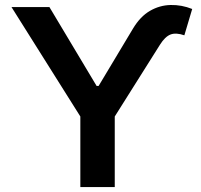

<svg xmlns="http://www.w3.org/2000/svg" viewBox="-20 -756 812 776"><path d="M365.7 -392.1V-408.7H383.3V-392.1ZM26.4 -727.5H179.7L374.5 -401.9L517.6 -640.6Q546.9 -689.5 586.2 -712.2Q625.5 -734.9 669.7 -735.8Q713.9 -736.8 756.8 -719.7L725.1 -613.3Q691.4 -625 669.2 -616.5Q647 -607.9 626.5 -575.2L443.8 -285.2V0H304.7V-285.2Z"/></svg>

Font: Inter
Style: 650
Weight: 650
Designer: Rasmus Andersson
Foundry: rsms
Version: Version 4.001;git-66647c0bb